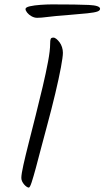

<svg xmlns="http://www.w3.org/2000/svg" viewBox="-20 -875 475 873"><path d="M208 -675Q208 -692 210.5 -698Q213 -704 223 -704Q229 -704 236.5 -698Q244 -692 251 -682.5Q258 -673 262 -660.5Q266 -648 266 -635Q266 -617 257 -568.5Q248 -520 231.5 -450.5Q215 -381 192 -296Q179 -249 166.5 -200.5Q154 -152 143 -111.5Q132 -71 124 -46.5Q116 -22 111 -22Q107 -22 101 -26Q95 -30 89.5 -36.5Q84 -43 80.5 -50.5Q77 -58 77 -66Q77 -83 86.5 -125.5Q96 -168 111 -227Q126 -286 142.5 -351.5Q159 -417 174 -480.5Q189 -544 198.5 -595Q208 -646 208 -675ZM282 -806Q227 -802 197 -798Q167 -794 149 -794Q136 -794 123.5 -801Q111 -808 103.5 -817.5Q96 -827 96 -834Q96 -842 116 -846.5Q136 -851 164.5 -853Q193 -855 216 -855Q333 -855 384 -852.5Q435 -850 435 -835Q435 -827 422.5 -822.5Q410 -818 377 -814.5Q344 -811 282 -806Z"/></svg>

Font: Kalam Variable Light
Style: Regular
Weight: 300
Designer: Lipi Raval, Jonny Pinhorn
Foundry: Indian Type Foundry
Version: Version 3.000